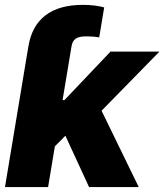

<svg xmlns="http://www.w3.org/2000/svg" viewBox="-25 -754 663 774"><path d="M175.3 -143.1 210.9 -350.6H234.9L420.4 -545.9H617.7L343.3 -265.6H296.9ZM-4.9 0 85.9 -545.9H259.8L168.9 0ZM334 0 229.5 -226.6 363.8 -350.1 534.2 0ZM85.9 -545.9 89.4 -566.4Q103 -649.9 158.2 -692.1Q213.4 -734.4 309.6 -734.4Q334.5 -734.4 356 -731.7Q377.4 -729 395 -724.1L375 -603.5Q362.3 -605.5 350.1 -606.4Q337.9 -607.4 325.7 -607.4Q294.4 -607.9 280.5 -598.4Q266.6 -588.9 263.2 -566.4L259.8 -545.9Z"/></svg>

Font: Inter Tight ExtraBold
Style: Italic
Weight: 800
Italic angle: -9.39999°
Designer: Rasmus Andersson
Foundry: rsms
Version: Version 3.004